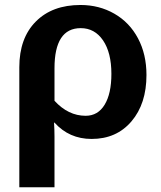

<svg xmlns="http://www.w3.org/2000/svg" viewBox="-20 -559 659 786"><path d="M579.6 -252Q579.6 -134.3 518.3 -62.3Q457 9.8 355 9.8Q263.2 9.8 203.1 -57.1H201.2Q203.1 -27.8 203.1 0V207.5H59.1V-283.7Q59.1 -402.8 126.5 -470.7Q193.8 -538.6 309.6 -538.6Q386.2 -538.6 448.2 -502.9Q510.3 -467.3 544.9 -402.1Q579.6 -336.9 579.6 -252ZM436 -256.8Q436 -343.3 401.9 -393.6Q367.7 -443.8 310.5 -443.8Q203.1 -443.8 203.1 -279.3V-146.5Q259.3 -85 330.6 -85Q380.9 -85 408.4 -130.4Q436 -175.8 436 -256.8Z"/></svg>

Font: Arial
Style: Bold
Weight: 700
Designer: Steve Matteson
Foundry: Ascender Corporation
Version: Version 2.00.3